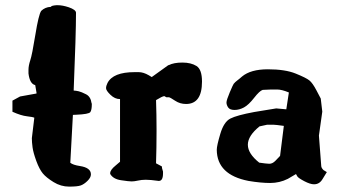

<svg xmlns="http://www.w3.org/2000/svg" viewBox="-20 -690 1279 724"><path d="M192.9 -670.4Q195.3 -670.4 197.8 -670.4Q215.8 -670.4 239.3 -662.6Q266.1 -653.3 266.6 -642.1Q266.6 -561.5 257.8 -348.6Q267.1 -348.1 277.1 -345.7Q287.1 -343.3 304.4 -334.5Q321.8 -325.7 325.2 -301.3L326.2 -298.8V-296.9Q326.2 -275.4 320.6 -267.3Q314.9 -259.3 266.6 -257.3L254.9 -256.8Q250.5 -166.5 245.1 -76.2Q255.4 -67.9 281.2 -64Q322.8 -57.6 322.8 -32.7V-32.2Q322.8 -20.5 309.8 -7.8Q296.9 4.9 284.4 9.3Q272 13.7 240.7 13.7Q209.5 13.7 181.9 -3.4Q154.3 -20.5 141.4 -36.1Q128.4 -51.8 116.9 -83Q105.5 -114.3 102.8 -134Q100.1 -153.8 100.1 -168.9L109.4 -246.1Q104 -249 81.8 -251.5Q59.6 -253.9 26.9 -268.6V-310.5L55.7 -326.2L117.7 -337.4V-340.3L112.8 -369.1Q92.3 -373.5 87.4 -413.1V-426.8Q87.4 -442.4 94.2 -462.9Q101.1 -483.4 113.3 -558.8Q125.5 -634.3 135.3 -648.9Q149.9 -663.1 170.9 -664.1H171.9Q172.9 -668.9 192.9 -670.4Z M578.1 -7.8Q546.4 -12.2 530 -12.2Q513.7 -12.2 500 -9Q486.3 -5.9 476.3 -5.9Q466.3 -5.9 437 -10.3Q406.7 -14.6 395.5 -34.2V-37.1Q395.5 -49.3 416 -65.9L432.6 -80.1V-316.4H432.1Q413.1 -316.4 396.5 -332.5Q379.9 -348.6 379.9 -357.4Q379.9 -366.2 385.3 -377Q406.2 -418 487.8 -418H502.9Q520.5 -418 541 -406.2L552.2 -399.4L614.7 -444.3H616.2Q635.3 -454.1 667.7 -454.1Q700.2 -454.1 720.9 -441.2Q741.7 -428.2 741.7 -382.3Q741.7 -297.9 681.6 -297.9Q658.7 -297.9 640.4 -310.1Q622.1 -322.3 617.2 -323.2H607.4L599.6 -327.6Q591.3 -326.7 568.4 -312.5Q570.3 -257.3 570.3 -203.6Q570.3 -198.7 570.3 -192.9Q570.3 -133.3 568.4 -74.2Q589.8 -63 590.3 -62.5Q589.8 -58.1 594.7 -43V-36.1Q594.7 -7.8 579.1 -7.8Z M1010.7 -219.7H987.3L958.5 -213.4Q914.6 -177.7 914.6 -144.3Q914.6 -110.8 957.5 -76.7Q983.4 -72.8 995.4 -72.5Q1007.3 -72.3 1018.3 -83.5Q1029.3 -94.7 1036.1 -102.1Q1043 -159.2 1050.3 -215.3Q1019 -219.7 1010.7 -219.7ZM1189.5 -318.4 1195.3 -269 1182.6 -178.7 1191.4 -63.5Q1191.9 -56.6 1199.7 -48.8L1212.4 -41L1196.8 -15.6Q1185.1 4.9 1164.6 4.9H1163.6Q1149.9 4.9 1127.4 -6.8Q1105 -18.6 1101.1 -24.9Q1097.2 -31.2 1096.2 -33.7L1065.4 -15.6Q1034.2 0 998.8 0Q963.4 0 917 -7.8Q798.3 -30.8 797.4 -125Q797.4 -140.6 810.8 -185.5Q824.2 -230.5 848.6 -242.9Q873 -255.4 938.5 -267.6L1021.5 -281.2L1059.6 -277.8Q1064.9 -309.6 1069.3 -341.3Q1042.5 -352.5 1024.9 -352.5H1002.9L970.7 -351.1Q959 -347.7 938.2 -321Q917.5 -294.4 899.9 -284.9Q882.3 -275.4 864.5 -275.4Q846.7 -275.4 840.3 -284.9Q834 -294.4 834 -303.5Q834 -312.5 846.2 -341.3Q858.4 -370.1 861.1 -373.8Q863.8 -377.4 867.2 -380.4Q870.6 -383.8 873.5 -385.7Q876.5 -387.7 882.3 -392.6Q888.2 -397.5 892.6 -401.4Q925.3 -428.7 990.2 -428.7Q1055.2 -428.7 1095 -412.6Q1134.8 -396.5 1146.7 -386.7Q1158.7 -377 1173.1 -349.6Q1187.5 -322.3 1189.5 -318.4Z"/></svg>

Font: Drukaatie burti
Style: Bold
Weight: 700
Version: Version 0.14